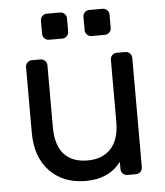

<svg xmlns="http://www.w3.org/2000/svg" viewBox="-52 -757 701 814"><g transform="rotate(-5 298.5 -350.5)"><path d="M70 0ZM97 -520H134Q145 -520 153 -512Q161 -504 161 -493V-229Q161 -153 195.5 -114.5Q230 -76 296 -76Q360 -76 395.5 -115Q431 -154 431 -229V-493Q431 -504 439 -512Q447 -520 458 -520H495Q506 -520 514 -512Q522 -504 522 -493V-27Q522 -16 514 -8Q506 0 495 0H458Q447 0 439 -8Q431 -16 431 -27V-58Q379 10 281 10Q185 10 127.5 -50Q70 -110 70 -214V-493Q70 -504 78 -512Q86 -520 97 -520ZM234 -600H177Q166 -600 158 -608Q150 -616 150 -627V-684Q150 -695 158 -703Q166 -711 177 -711H234Q245 -711 253 -703Q261 -695 261 -684V-627Q261 -616 253 -608Q245 -600 234 -600ZM415 -600H358Q347 -600 339 -608Q331 -616 331 -627V-684Q331 -695 339 -703Q347 -711 358 -711H415Q426 -711 434 -703Q442 -695 442 -684V-627Q442 -616 434 -608Q426 -600 415 -600Z"/></g></svg>

Font: Hezaedrus
Style: Regular
Weight: 400
Designer: Hubert & Fischer
Foundry: Hubert & Fischer
Version: Version 1.10;September 3, 2019;FontCreator 11.5.0.2425 64-bi